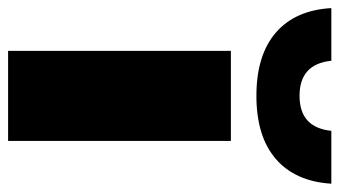

<svg xmlns="http://www.w3.org/2000/svg" viewBox="-254 -636 838 474"><g transform="rotate(90 165.0 -399.0)"><path d="M53.5 0V-550H276V0ZM164.5 -613Q64 -613 8.5 -661Q-47 -709 -52 -798H78Q86 -719.5 164.5 -719.5Q243 -719.5 251 -798H381.5Q376 -709 320.5 -661Q265 -613 164.5 -613Z"/></g></svg>

Font: Encode Sans Semi Expanded Black
Style: Regular
Weight: 900
Width: 6
Designer: Multiple Designers
Foundry: Impallari Type
Version: Version 3.000; ttfautohint (v1.8.3) -l 8 -r 50 -G 200 -x 14 